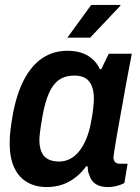

<svg xmlns="http://www.w3.org/2000/svg" viewBox="-20 -743 567 775"><path d="M168 12Q123 12 89 -8Q55 -28 37 -67.5Q19 -107 19 -166Q19 -190 22 -215.5Q25 -241 30 -271Q45 -359 75.5 -418.5Q106 -478 150.5 -508Q195 -538 252 -538Q285 -538 310 -529.5Q335 -521 353.5 -504.5Q372 -488 383 -464H389L419 -526H512L487 -394Q481 -359 474 -320.5Q467 -282 460.5 -246Q454 -210 449 -180.5Q444 -151 441 -131.5Q438 -112 438 -108Q438 -95 445 -88.5Q452 -82 464 -82H495L482 -4Q471 2 453 7Q435 12 413 12Q386 12 366.5 0Q347 -12 340 -38Q337 -44 335.5 -53Q334 -62 334 -71L328 -72Q300 -33 260 -10.5Q220 12 168 12ZM219 -91Q242 -91 262.5 -101.5Q283 -112 299.5 -132.5Q316 -153 328.5 -183Q341 -213 348 -253Q353 -279 355 -295.5Q357 -312 358 -323.5Q359 -335 359 -344Q359 -375 350.5 -396Q342 -417 325 -427.5Q308 -438 280 -438Q244 -438 219 -421Q194 -404 178 -368Q162 -332 152 -277Q147 -250 144.5 -232Q142 -214 140.5 -201.5Q139 -189 139 -179Q139 -134 158.5 -112.5Q178 -91 219 -91ZM252 -591 348 -723H466V-720L344 -591Z"/></svg>

Font: Archivo SemiCondensed SemiBold
Style: Italic
Weight: 600
Width: 4
Italic angle: -10°
Designer: Hector Gatti
Foundry: Omnibus-Type
Version: Version 2.001